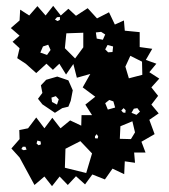

<svg xmlns="http://www.w3.org/2000/svg" viewBox="-20 -614 577 657"><path d="M47 -75 19 -106 47 -138 46 -169 76 -175 104 -212 132 -175 159 -211 187 -175 220 -202 258 -184 259 -220H295L272 -256L306 -283L263 -315L289 -361L243 -348L231 -395L206 -359L183 -396L161 -375L139 -396L104 -364L68 -396L39 -415L47 -449L23 -471L47 -492L17 -518L47 -544L49 -581L80 -561L108 -593L136 -561L162 -594L188 -561L214 -584L240 -560L280 -586L312 -551L353 -572L373 -530L404 -544L407 -509L458 -504V-453L501 -447L479 -409L515 -396L491 -367L525 -345L498 -315L521 -286L498 -256L523 -226L491 -204L509 -155L464 -129L478 -92H439L442 -57L407 -62L405 -18L365 -37L339 0L296 -17L271 17L240 -11L212 19L184 -10L158 23L132 -10L98 19ZM185 -556 175 -555 168 -547 177 -542 185 -546ZM340 -496 326 -505 308 -503 311 -482 332 -478ZM265 -502 207 -500 202 -449 237 -414 265 -452ZM145 -461 127 -455 118 -434 141 -426 153 -443ZM367 -455 348 -460 340 -445 350 -435 365 -436ZM466 -403 426 -423 409 -386 421 -346 467 -358ZM368 -267 354 -272 340 -261 349 -239 374 -246ZM410 -237 403 -244 395 -236 401 -229 409 -228ZM450 -244 438 -242 430 -228 447 -221 459 -232ZM442 -161 433 -199 392 -182 390 -139 428 -138ZM311 -155 305 -148V-141L314 -140L316 -147ZM119 -130 108 -133 105 -123 112 -117 120 -120ZM255 -131 204 -105 202 -40 275 -22 295 -89ZM67 -112H58L53 -104L61 -100L71 -102ZM125 -257 110 -276 125 -296 120 -322 138 -341 176 -352 214 -339 229 -305 222 -269 214 -249 193 -244 168 -228ZM171 -285 156 -280 158 -265 175 -256 181 -274Z"/></svg>

Font: Rubik Gemstones
Style: Regular
Weight: 400
Designer: Hubert and Fischer, NaN
Foundry: Hubert and Fischer, NaN
Version: Version 2.200